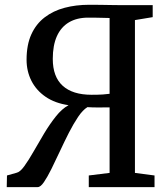

<svg xmlns="http://www.w3.org/2000/svg" viewBox="-20 -764 679 784"><path d="M7.5 0 8.5 -47.5 47.5 -58.5Q62 -61.5 79.5 -85.8Q97 -110 117.2 -145.5Q137.5 -181 160.2 -219Q183 -257 208 -288.5Q233 -320 260 -334.5Q204.5 -342.5 166.2 -368.8Q128 -395 108.2 -434.2Q88.5 -473.5 88.5 -520Q88.5 -581 108 -623.8Q127.5 -666.5 162.5 -693.2Q197.5 -720 243.8 -732.2Q290 -744.5 344 -744.5Q369 -744.5 390 -744.2Q411 -744 431.5 -743.5Q452 -743 475 -743H603.5V-694L531 -682V-58L611 -47.5V0H342.5V-47.5L427.5 -58V-325.5Q402.5 -325.5 380.8 -325.2Q359 -325 337 -326.5Q318 -315 299 -286.8Q280 -258.5 261.2 -221.8Q242.5 -185 224.5 -146.2Q206.5 -107.5 190 -74.2Q173.5 -41 159.5 -20.5Q145.5 0 134 0ZM354 -377Q381.5 -377 399.8 -378.2Q418 -379.5 427.5 -381V-690.5Q412.5 -691 398.2 -691.2Q384 -691.5 369.8 -691.8Q355.5 -692 340 -692Q294 -692 261.5 -672.8Q229 -653.5 212.2 -616Q195.5 -578.5 195.5 -523.5Q195.5 -450.5 236 -413.8Q276.5 -377 354 -377Z"/></svg>

Font: Merriweather 24pt SemiCondensed
Style: Regular
Weight: 400
Width: 4
Designer: Eben Sorkin
Foundry: Eben Sorkin
Version: Version 2.100